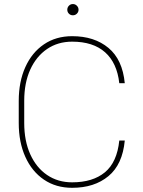

<svg xmlns="http://www.w3.org/2000/svg" viewBox="-20 -895 688 925"><path d="M554.7 -217.8H581.1Q570.3 -102.5 502.4 -46.4Q434.6 9.8 327.6 9.8Q249.5 9.8 191.7 -29.5Q133.8 -68.8 102.1 -139.2Q70.3 -209.5 70.3 -302.2V-408.7Q70.3 -501.5 102.1 -571.8Q133.8 -642.1 191.7 -681.4Q249.5 -720.7 327.6 -720.7Q434.6 -720.7 502.4 -664.3Q570.3 -607.9 581.1 -494.1H554.7Q543.9 -591.8 486.3 -643.1Q428.7 -694.3 327.6 -694.3Q258.8 -694.3 206.8 -658.9Q154.8 -623.5 125.7 -559.6Q96.7 -495.6 96.7 -409.7V-302.2Q96.7 -216.3 125.7 -151.9Q154.8 -87.4 206.8 -52Q258.8 -16.6 327.6 -16.6Q426.8 -16.6 485.4 -64.9Q543.9 -113.3 554.7 -217.8ZM304.2 -848.1Q304.2 -859.4 312 -867.4Q319.8 -875.5 331.1 -875.5Q342.3 -875.5 350.3 -867.4Q358.4 -859.4 358.4 -848.1Q358.4 -836.9 350.3 -829.1Q342.3 -821.3 331.1 -821.3Q319.8 -821.3 312 -829.1Q304.2 -836.9 304.2 -848.1Z"/></svg>

Font: Vazirmatn RD FD Thin
Style: Regular
Weight: 100
Designer: Saber Rastikerdar
Foundry: Saber Rastikerdar
Version: Version 33.003